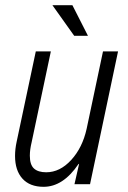

<svg xmlns="http://www.w3.org/2000/svg" viewBox="-20 -710 493 740"><path d="M327 0H267L285 -79L282 -77Q223 10 148 10Q95 10 66.5 -21.5Q38 -53 38 -109Q38 -135 44 -163L118 -512H176L102 -162Q95 -133 95 -110Q95 -75 111 -60.5Q127 -46 158 -46Q211 -46 254.5 -93.5Q298 -141 314 -214L377 -512H435ZM182 -690H259L319 -572H266Z"/></svg>

Font: Decalotype Light Italic
Style: Regular
Weight: 300
Italic angle: -12°
Designer: Alfredo Marco Pradil
Foundry: Alfredo Marco Pradil
Version: Version 1.0